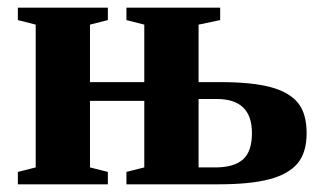

<svg xmlns="http://www.w3.org/2000/svg" viewBox="-20 -479 837 499"><path d="M308.6 -32.2 355 -43.9V-216.8H213.9V-43.9L260.3 -32.2V0H26.4V-32.2L72.8 -43.9V-415L26.4 -426.8V-459H260.3V-426.8L213.9 -415V-265.6H355V-415L308.6 -426.8V-459H552.2V-426.8L496.1 -415V-265.6H551.8Q634.3 -265.6 682.9 -252.7Q731.4 -239.7 754.2 -211.9Q776.9 -184.1 776.9 -132.8Q776.9 -82.5 753.4 -54.4Q730 -26.4 680.4 -13.2Q630.9 0 548.3 0H308.6ZM539.6 -43.9Q587.9 -43.9 611.3 -64.5Q634.8 -85 634.8 -133.3Q634.8 -221.7 543.5 -221.7H496.1V-43.9Z"/></svg>

Font: Tinos
Style: Bold
Weight: 700
Designer: Steve Matteson
Foundry: Monotype Imaging Inc.
Version: Version 1.23